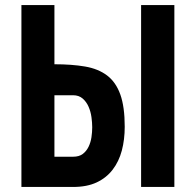

<svg xmlns="http://www.w3.org/2000/svg" viewBox="-20 -742 776 762"><path d="M196 -120H270Q294 -120 308.5 -131Q323 -142 331.5 -159.5Q340 -177 343 -197.5Q346 -218 346 -237Q346 -255 343 -277Q340 -299 331.5 -318.5Q323 -338 308 -351Q293 -364 270 -364H196ZM65 0V-722H196V-487Q265 -487 317.5 -478Q370 -469 405 -442.5Q440 -416 457.5 -367Q475 -318 475 -239Q475 -188 463.5 -144.5Q452 -101 427 -68.5Q402 -36 363.5 -18Q325 0 270 0ZM540 0V-722H672V0Z"/></svg>

Font: PostBus
Style: Regular
Weight: 400
Designer: Peter Wiegel
Version: Version 1.001